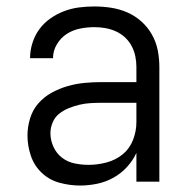

<svg xmlns="http://www.w3.org/2000/svg" viewBox="-20 -562 590 594"><path d="M228 12Q196 12 164.5 3.5Q133 -5 109.5 -27Q86 -49 75.5 -80Q65 -111 65 -143Q65 -169 73 -195.5Q81 -222 98.5 -242Q116 -262 139.5 -275Q163 -288 189 -295.5Q215 -303 241.5 -305.5Q268 -308 295 -308H402V-355Q402 -372 398.5 -388.5Q395 -405 387 -420Q379 -435 366.5 -446.5Q354 -458 338.5 -465Q323 -472 306 -475Q289 -478 272 -478Q250 -478 227.5 -473.5Q205 -469 186.5 -457Q168 -445 156 -425Q144 -405 144 -382H73Q73 -406 80.5 -429.5Q88 -453 102 -472Q116 -491 136 -505Q156 -519 178.5 -527.5Q201 -536 224.5 -539Q248 -542 272 -542Q298 -542 324 -538Q350 -534 374 -523.5Q398 -513 417.5 -495.5Q437 -478 450 -455Q463 -432 468 -406.5Q473 -381 473 -355V0H402V-89Q391 -65 372.5 -45Q354 -25 330.5 -12Q307 1 280.5 6.5Q254 12 228 12ZM254 -52Q282 -52 310 -59.5Q338 -67 359.5 -84.5Q381 -102 391.5 -129Q402 -156 402 -184V-244H295Q278 -244 260.5 -243Q243 -242 226 -238Q209 -234 193 -227.5Q177 -221 163.5 -210.5Q150 -200 143 -183.5Q136 -167 136 -150Q136 -128 145.5 -107.5Q155 -87 172 -74Q189 -61 210.5 -56.5Q232 -52 254 -52Z"/></svg>

Font: Lode
Style: Regular
Weight: 400
Monospace: yes
Designer: Belleve Invis
Foundry: Belleve Invis
Version: Version 29.2.0; ttfautohint (v1.8.3)